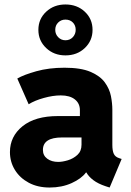

<svg xmlns="http://www.w3.org/2000/svg" viewBox="-20 -839 593 867"><path d="M204.1 7.8Q150.4 7.8 110.1 -13.7Q69.8 -35.2 47.4 -71.5Q24.9 -107.9 24.9 -152.3Q24.9 -223.1 81.8 -269Q138.7 -314.9 241.7 -314.9H340.8V-341.3Q340.8 -372.1 318.1 -390.1Q295.4 -408.2 254.4 -408.2Q219.2 -408.2 178 -396.7Q136.7 -385.3 109.4 -368.2L58.1 -484.4Q87.4 -501.5 144 -517.3Q200.7 -533.2 271.5 -533.2Q345.2 -533.2 388.7 -514.6Q432.1 -496.1 453.4 -466.8Q474.6 -437.5 481 -404.8Q487.3 -372.1 487.3 -343.3V-185.1Q487.3 -158.2 493.9 -144.3Q500.5 -130.4 517.6 -125L529.3 -121.1L475.1 7.8L457 2Q422.9 -9.3 401.4 -25.6Q379.9 -42 370.1 -60.1H368.2Q347.7 -32.2 303.5 -12.2Q259.3 7.8 204.1 7.8ZM243.2 -107.9Q261.7 -107.9 286.4 -115.2Q311 -122.6 329.6 -139.6Q348.1 -156.7 348.1 -185.5V-218.3H260.3Q173.8 -218.3 173.8 -162.1Q173.8 -136.7 193.4 -122.3Q212.9 -107.9 243.2 -107.9ZM275.4 -588.9Q223.6 -588.9 188.5 -622.1Q153.3 -655.3 153.3 -704.1Q153.3 -753.4 188.5 -786.1Q223.6 -818.8 275.4 -818.8Q328.1 -818.8 363 -786.1Q397.9 -753.4 397.9 -704.1Q397.9 -655.3 363 -622.1Q328.1 -588.9 275.4 -588.9ZM275.4 -657.2Q295.9 -657.2 308.8 -671.1Q321.8 -685.1 321.8 -704.6Q321.8 -724.1 309.1 -737.3Q296.4 -750.5 275.4 -750.5Q256.3 -750.5 242.9 -737.5Q229.5 -724.6 229.5 -704.1Q229.5 -684.6 242.9 -670.9Q256.3 -657.2 275.4 -657.2Z"/></svg>

Font: Reddit Sans ExtraBold
Style: Regular
Weight: 800
Designer: Stephen Hutchings
Foundry: Reddit
Version: Version 1.014; ttfautohint (v1.8.4.7-5d5b)